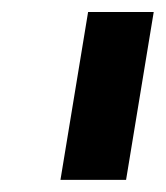

<svg xmlns="http://www.w3.org/2000/svg" viewBox="-20 -747 273 316"><path d="M233 -727.3H125L79.5 -451H187.5Z"/></svg>

Font: TID UI
Style: Bold Italic
Weight: 700
Italic angle: -9.39999°
Designer: The TID Project Authors
Foundry: Bakken & Bæck
Version: Version 1.001;hotconv 1.0.109;makeotfexe 2.5.65596